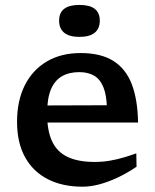

<svg xmlns="http://www.w3.org/2000/svg" viewBox="-20 -728 614 760"><path d="M299 -518Q379 -518 428.5 -487Q478 -456 501.5 -395Q525 -334 526.5 -243H143.5L141 -310.5L436 -311.5L403.5 -294.5Q402.5 -350 389.5 -382.2Q376.5 -414.5 352.5 -428.5Q328.5 -442.5 294 -442.5Q253 -442.5 224.5 -425.8Q196 -409 181.2 -373.2Q166.5 -337.5 166.5 -278.5Q166.5 -210 186.5 -168Q206.5 -126 248.2 -106.5Q290 -87 354.5 -87Q386.5 -87 415.2 -92Q444 -97 470 -104.8Q496 -112.5 519.5 -121L520.5 -68Q483.5 -43 445.8 -25.2Q408 -7.5 373 1.8Q338 11 307 11Q227 11 169 -18.8Q111 -48.5 79.2 -105.8Q47.5 -163 47.5 -246Q47.5 -329 78 -390Q108.5 -451 165 -484.5Q221.5 -518 299 -518ZM294.5 -582Q254 -582 234 -598.5Q214 -615 214 -646.5Q214 -677.5 234 -693Q254 -708.5 294.5 -708.5Q335 -708.5 355 -693Q375 -677.5 375 -646.5Q375 -615 355 -598.5Q335 -582 294.5 -582Z"/></svg>

Font: Newsreader 7pt Medium
Style: Regular
Weight: 500
Designer: Hugues Gentile
Foundry: Production Type
Version: Version 1.003